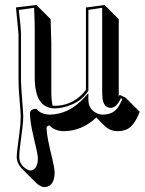

<svg xmlns="http://www.w3.org/2000/svg" viewBox="-20 -459 582 769"><path d="M157.7 290.5Q141.6 289.6 123.5 272.5L66.9 215.8Q47.4 194.8 46.9 168.9Q46.9 153.3 58.1 70.8Q63 35.6 63 7.8Q63 -6.3 59.6 -43.5Q54.2 -101.1 54.2 -133.8V-321.8L43.9 -429.2Q47.9 -429.2 117.7 -438Q122.6 -438.5 126 -439L182.6 -382.3Q182.6 -381.3 185.5 -286.6V-90.3Q185.5 -57.6 190.9 -35.2Q194.8 -34.7 198.2 -35.2Q263.2 -35.2 309.1 -81.5Q317.9 -90.8 324.2 -99.1V-429.2Q329.6 -429.2 392.1 -438Q396 -438.5 398.9 -439L455.6 -382.3V-70.8Q457.5 -75.2 459 -79.1L482.9 -67.9L539.6 -11.2Q517.1 47.4 484.9 60.5Q468.8 66.4 448.7 66.4Q420.9 65.4 400.9 46.9L365.7 11.7Q307.6 65.9 235.4 66.4Q201.2 65.9 180.7 45.9L178.2 43.5Q168 44.9 166.5 52.7Q166.5 85.9 189 175.3Q198.2 212.9 198.7 230.5Q198.7 285.2 163.1 290Q160.2 290.5 157.7 290.5ZM101.1 224.1Q131.3 221.7 131.8 173.8Q131.8 160.6 113.3 84Q100.6 30.8 100.1 -3.9Q100.1 -20.5 119.6 -22.9Q121.6 -22.9 122.1 -22.9H126.5L129.4 -19.5Q145 -1.5 176.8 0Q178.2 0 179.2 0Q256.3 -1 316.4 -66.9L334 -85.9V-60.1Q334 -22 366.7 -5.9Q379.4 0 392.1 0Q436.5 0 457 -35.6Q463.4 -46.9 470.2 -63L464.4 -65.4Q445.8 -27.8 424.8 -26.9Q395.5 -26.9 390.6 -64.5Q388.7 -79.1 389.2 -124V-427.7Q339.8 -419.9 334 -419.4V-96.2L332.5 -93.3Q301.3 -45.9 237.8 -30.3Q217.8 -24.9 198.2 -24.9Q119.6 -26.4 119.1 -147V-342.8Q119.1 -369.6 116.7 -427.7Q110.4 -426.8 96.2 -424.8Q67.9 -420.4 55.2 -419.4Q64 -347.2 64 -321.8V-133.8Q64 -120.1 71.8 -17.6Q72.8 -2 73.2 7.8Q73.2 34.7 61 122.6Q57.1 150.4 57.1 168.9Q57.1 202.6 89.8 220.2Q96.7 223.6 101.1 224.1Z"/></svg>

Font: Linux Biolinum Shadow O
Style: Regular
Weight: 400
Designer: Philipp H. Poll
Foundry: Philipp H. Poll
Version: Version 1.0.4